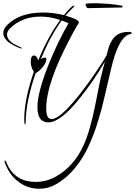

<svg xmlns="http://www.w3.org/2000/svg" viewBox="-35 -715 830 1180"><path d="M205 445Q132 445 73 398Q19 355 -6 282Q-7 280 -7 276Q-7 271 -4 271Q-2 271 3 279Q5 286 9.5 295Q14 304 20 316Q73 403 183 403Q249 403 307 371Q419 309 479 177Q498 136 516.5 72Q535 8 552 -77Q560 -115 570.5 -172Q581 -229 601 -304L610 -337Q573 -274 535 -218.5Q497 -163 459 -116Q338 37 262 37Q195 37 195 -56Q195 -147 264 -319Q292 -389 322.5 -452Q353 -515 386 -572Q376 -577 365.5 -581Q355 -585 344 -589Q309 -541 277 -481.5Q245 -422 216 -351Q229 -361 240 -361Q250 -361 250 -350Q250 -331 227 -302Q216 -289 205 -279.5Q194 -270 184 -265Q123 -88 123 38Q123 48 118 48Q114 48 114 17Q114 -103 173 -274Q154 -303 154 -335Q154 -374 174 -374Q190 -374 200 -344Q260 -491 335 -592Q274 -613 215 -613Q102 -613 28 -542Q8 -522 8 -503Q8 -478 32 -458Q46 -445 76 -432Q100 -422 100 -418Q100 -417 98 -417Q89 -417 68 -427Q-15 -463 -15 -513Q-15 -537 10 -562Q86 -638 229 -638Q295 -638 358 -622Q406 -680 418 -680Q422 -680 422 -677Q420 -673 418 -672Q402 -656 389 -643Q376 -630 367 -619Q450 -596 450 -577L449 -574L435 -551Q418 -522 401 -489Q249 -205 249 -48Q249 17 282 17Q332 17 445 -123Q480 -167 513.5 -213.5Q547 -260 579 -309Q587 -320 597 -336.5Q607 -353 620 -375L629 -409Q640 -449 657 -473Q674 -497 696 -507Q722 -519 753 -519Q775 -519 775 -512Q775 -507 768 -506Q752 -503 742 -496Q687 -459 648 -293Q620 -172 604.5 -107.5Q589 -43 586 -33Q542 128 486 229Q412 360 308 418Q262 445 205 445ZM506 -665Q500 -665 495.5 -673Q491 -681 491 -690V-691Q503 -695 536 -695Q547 -695 559 -695Q571 -695 585 -694Q615 -693 635.5 -691Q656 -689 674 -686.5Q692 -684 714 -680Q718 -680 718 -676Q718 -669 711 -669Q706 -669 686 -668.5Q666 -668 638 -667.5Q610 -667 582 -666.5Q554 -666 533 -665.5Q512 -665 506 -665Z"/></svg>

Font: Love Light
Style: Regular
Weight: 400
Designer: Robert E. Leuschke
Foundry: Robert E. Leuschke
Version: Version 1.010; ttfautohint (v1.8.3)